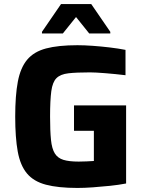

<svg xmlns="http://www.w3.org/2000/svg" viewBox="-20 -919 707 947"><path d="M362 8Q267 8 206.5 -8Q146 -24 113 -63.5Q80 -103 67.5 -171.5Q55 -240 55 -344Q55 -448 68 -516.5Q81 -585 114 -624.5Q147 -664 207 -680Q267 -696 362 -696Q396 -696 437.5 -693Q479 -690 521 -685Q563 -680 599 -673V-548Q549 -554 499.5 -558Q450 -562 424 -562Q357 -562 317.5 -557.5Q278 -553 258.5 -533.5Q239 -514 233 -469Q227 -424 227 -344Q227 -273 231.5 -229Q236 -185 250.5 -162Q265 -139 293 -130.5Q321 -122 368 -122Q386 -122 407.5 -123Q429 -124 443 -125V-274H345V-399H602V-14Q566 -7 523 -2.5Q480 2 438 5Q396 8 362 8ZM187 -754V-762L281 -899H430L524 -762V-754H420L355 -835L290 -754Z"/></svg>

Font: Saira
Style: Bold
Weight: 700
Designer: Hector Gatti with collaboration of the Omnibus-Type team
Foundry: Omnibus-Type
Version: Version 1.100; ttfautohint (v1.8.3)